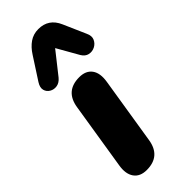

<svg xmlns="http://www.w3.org/2000/svg" viewBox="-258 -819 863 863"><g transform="rotate(-45 174.0 -387.5)"><path d="M100 9Q58 9 38.5 -18.5Q19 -46 27 -94L78 -413Q92 -501 180 -501Q222 -501 241.5 -474Q261 -447 253 -398L202 -79Q188 9 100 9ZM342 -615Q353 -592 345 -574.5Q337 -557 320 -548.5Q303 -540 284.5 -544Q266 -548 254 -568L196 -670L113 -565Q98 -547 79.5 -544Q61 -541 45.5 -550Q30 -559 25.5 -576Q21 -593 35 -615L103 -720Q122 -750 146.5 -767Q171 -784 203 -784Q268 -784 295 -722Z"/></g></svg>

Font: Nunito Black
Style: Italic
Weight: 900
Italic angle: -9°
Designer: Vernon Adams
Foundry: Vernon Adams
Version: Version 3.601; ttfautohint (v1.8.2.53-6de2)